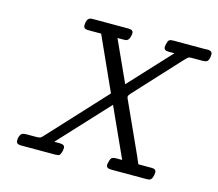

<svg xmlns="http://www.w3.org/2000/svg" viewBox="-98 -808 1056 932"><g transform="rotate(15 429.5 -342.0)"><path d="M56.2 -18.1Q56.2 -41 67.9 -53.2Q73.7 -59.1 95.2 -59.1H139.2Q155.3 -59.1 161.1 -61.5Q167 -64 180.2 -79.1L437 -356.9L315.9 -625H249Q227.1 -625 227.1 -643.1Q227.1 -673.8 244.1 -681.2Q249 -683.1 258.8 -683.1H438Q461.9 -683.1 461.9 -666Q461.9 -657.2 459 -647.9Q456.1 -636.7 450.9 -631.8Q445.8 -627 441.4 -626Q437 -625 428.2 -625H397.9L492.2 -418L684.1 -625H654.8Q630.9 -625 630.9 -642.1Q630.9 -649.9 633.8 -660.2Q636.7 -673.3 642.3 -678.2Q647.9 -683.1 662.1 -683.1H829.1Q830.1 -683.1 831.1 -683.6Q832 -684.1 833 -684.1Q858.9 -684.1 858.9 -666Q858.9 -641.1 849.1 -630.9Q843.3 -625 820.8 -625H772.9Q758.8 -625 753.9 -621.6Q749 -618.2 731 -599.1L528.8 -379.9Q519 -368.7 519 -362.8Q519 -357.9 525.9 -344.2L640.1 -92.8Q642.1 -86.9 647 -75.9Q651.9 -64.9 654.8 -59.1H723.1Q744.1 -59.1 744.1 -41Q742.2 -8.8 727.1 -2Q722.2 0 711.9 0H533.2Q509.3 0 508.8 -17.1Q508.8 -25.9 512.2 -35.2Q516.1 -51.3 522.9 -55.2Q529.8 -59.1 543 -59.1H573.2L460.9 -306.2L231.9 -59.1H258.8Q284.7 -59.1 285.2 -42Q285.2 -38.1 283.2 -25.9Q278.3 -8.8 273.2 -4.4Q268.1 0 252 0H80.1Q56.2 0 56.2 -18.1Z"/></g></svg>

Font: CMU Concrete
Style: Italic
Weight: 500
Italic angle: -14.04°
Version: Version 0.7.0